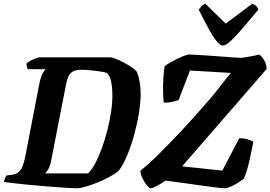

<svg xmlns="http://www.w3.org/2000/svg" viewBox="-31 -1012 1453 1032"><path d="M386 0Q361 0 317 -3Q273 -6 223 -10Q173 -14 125 -18.5Q77 -23 40.5 -27.5Q4 -32 -11 -35Q-8 -45 -3.5 -55Q1 -65 5 -69L36 -73Q55 -76 68 -86Q81 -96 90 -118Q99 -140 106 -176L180 -560Q189 -603 200 -620.5Q211 -638 215 -640H118Q116 -645 113.5 -653Q111 -661 112 -671Q120 -679 134.5 -686.5Q149 -694 163 -699Q177 -704 182 -704H562Q574 -703 595 -694.5Q616 -686 638 -674Q660 -662 678 -649.5Q696 -637 704 -627Q715 -600 720 -569Q725 -538 725 -507Q725 -461 715.5 -403Q706 -345 689.5 -285Q673 -225 651.5 -174.5Q630 -124 608 -95Q587 -77 557 -61Q527 -45 494 -31.5Q461 -18 432.5 -9.5Q404 -1 386 0ZM212 -80H442Q462 -98 481 -134Q500 -170 517 -217Q534 -264 547 -315.5Q560 -367 567 -417.5Q574 -468 573 -510Q572 -547 566.5 -574Q561 -601 544 -620Q528 -625 504 -628.5Q480 -632 453.5 -634.5Q427 -637 402 -637Q374 -637 358.5 -626.5Q343 -616 335.5 -598.5Q328 -581 324 -558L244 -149Q239 -121 229.5 -104.5Q220 -88 212 -80ZM780 0Q772 0 759 -15.5Q746 -31 735 -53.5Q724 -76 724 -95Q762 -124 819 -180Q876 -236 946.5 -311.5Q1017 -387 1092 -474Q1122 -508 1152 -547.5Q1182 -587 1210 -620L990 -633L929 -474Q919 -470 896 -465Q873 -460 849 -460Q846 -486 845.5 -520.5Q845 -555 847 -591Q849 -627 854 -656Q863 -664 881.5 -674.5Q900 -685 921 -695.5Q942 -706 960 -712.5Q978 -719 985 -719Q993 -719 1020.5 -717.5Q1048 -716 1085.5 -713.5Q1123 -711 1161 -708Q1199 -705 1228.5 -703Q1258 -701 1268 -701Q1280 -703 1298.5 -706Q1317 -709 1335 -712.5Q1353 -716 1361 -719Q1375 -712 1388.5 -689Q1402 -666 1402 -641L948 -118L1164 -95L1255 -269Q1282 -269 1301.5 -262.5Q1321 -256 1331 -250Q1321 -200 1312.5 -161.5Q1304 -123 1296 -96Q1288 -69 1280 -52Q1268 -42 1248 -29.5Q1228 -17 1208.5 -8.5Q1189 0 1179 0Q1166 0 1132.5 -4Q1099 -8 1056.5 -14Q1014 -20 971.5 -26Q929 -32 898 -36Q867 -40 858 -41Q835 -25 812 -12.5Q789 0 780 0ZM1167 -767Q1152 -767 1131 -793.5Q1110 -820 1086.5 -864.5Q1063 -909 1037 -960Q1045 -971 1052.5 -979.5Q1060 -988 1073 -992L1182 -885L1325 -992Q1339 -987 1347 -978.5Q1355 -970 1358 -961Q1315 -909 1277 -864.5Q1239 -820 1211 -793.5Q1183 -767 1167 -767Z"/></svg>

Font: Texturina Medium 12pt ExtraBold
Style: Italic
Weight: 800
Italic angle: -11°
Version: Version 1.002